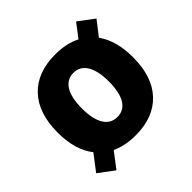

<svg xmlns="http://www.w3.org/2000/svg" viewBox="-172 -731 931 931"><g transform="rotate(-45 294.0 -265.5)"><path d="M295.4 -548.3C213.9 -548.3 150.4 -524.4 105 -476.6C59.6 -428.7 36.6 -360.4 36.6 -271.5C36.6 -191.9 55.2 -128.9 91.8 -82L29.3 -0.5L108.9 59.1L169.4 -20C205.1 -2.9 247.1 5.4 295.4 5.4C377 5.4 440.4 -18.6 485.8 -66.9C531.2 -114.7 553.7 -183.1 553.7 -271.5C553.7 -348.1 537.1 -409.2 503.4 -455.6L561 -529.8L481 -589.8L427.7 -520C390.6 -539.1 346.7 -548.3 295.4 -548.3ZM295.4 -422.9C353.5 -422.9 387.7 -371.1 387.7 -271.5C387.7 -171.4 354.5 -120.1 295.4 -120.1C236.3 -120.1 202.6 -171.4 202.6 -271.5C202.6 -371.1 236.8 -422.9 295.4 -422.9Z"/></g></svg>

Font: Estedad ExtraBold
Style: Regular
Weight: 800
Designer: Amin Abedi
Version: Version 7.3